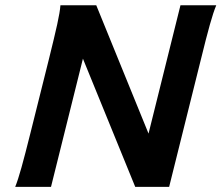

<svg xmlns="http://www.w3.org/2000/svg" viewBox="-20 -726 860 746"><path d="M302.2 -498 178.2 0H39.1Q49.8 -26.4 63.2 -74.5Q76.7 -122.6 98.6 -210.4L169.9 -495.6Q191.9 -584 202.4 -631.8Q212.9 -679.7 214.8 -705.6H354L557.1 -207L681.2 -705.6H820.3Q809.1 -679.2 795.2 -629.4Q781.2 -579.6 760.7 -495.6L637.2 0H505.4Z"/></svg>

Font: Lesson One
Style: Bold Italic
Weight: 700
Italic angle: -14°
Designer: But Ko, Victor Gaultney, Annie Olsen, Julie Remington, Don Collingsworth, Eric Hays, Becca Hirsbrunner
Version: Version 1.100